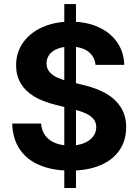

<svg xmlns="http://www.w3.org/2000/svg" viewBox="-20 -846 695 964"><path d="M302.8 -825.5H361.4V98H302.8ZM41.3 -225.8H186.4Q188.8 -189.6 207.8 -164.8Q226.9 -139.9 258.5 -127.5Q290.1 -115.1 331.1 -115.1Q370.4 -115.1 400.3 -126.8Q430.2 -138.4 446.7 -159.5Q463.3 -180.6 463.3 -207.9Q463.3 -232.1 448.8 -249.2Q434.4 -266.3 407.5 -278Q380.7 -289.7 337.9 -300.2L257.9 -320.1Q195 -335.6 151.2 -361.9Q107.4 -388.2 84.1 -427.3Q60.8 -466.4 60.8 -518.2Q60.8 -582.8 96.1 -632.5Q131.5 -682.3 193.8 -709.8Q256 -737.3 334.5 -737.3Q413.8 -737.3 474.4 -709.8Q534.9 -682.3 568.7 -632.9Q602.5 -583.6 603.7 -520.2H459.6Q456.7 -549.1 440.9 -569.7Q425.1 -590.4 397.6 -601.2Q370 -612 333.2 -612Q295.8 -612 268.8 -601.2Q241.9 -590.5 227.7 -571.4Q213.6 -552.3 213.6 -527.6Q213.6 -502 229 -484.3Q244.4 -466.7 269.5 -455.7Q294.6 -444.7 330.1 -436L395.8 -420Q462.8 -404.3 510.4 -377.6Q558 -351 585.7 -308.6Q613.4 -266.3 613.4 -207.2Q613.4 -141.1 580 -91.9Q546.5 -42.7 483.2 -16.1Q420 10.6 332.7 10.6Q244.7 10.6 179.9 -16.4Q115.1 -43.4 79.3 -96.4Q43.4 -149.4 41.3 -225.8Z"/></svg>

Font: Raveo Variable
Style: Regular
Weight: 400
Designer: Jakub Foglar, Rasmus Andersson (Inter)
Foundry: Jakubfoglar.com
Version: Version 1.000;Glyphs 3.2.3 (3260)